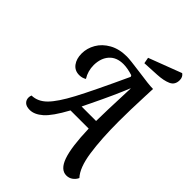

<svg xmlns="http://www.w3.org/2000/svg" viewBox="-290 -999 1285 1285"><g transform="rotate(45 352.0 -356.5)"><path d="M472 -168H300Q239 -56 193.5 -16.5Q148 23 105 23Q72 23 56 8Q40 -7 40 -30Q40 -42 45 -54Q103 -55 150 -102Q197 -149 255.5 -259Q314 -369 426 -612L421 -622Q370 -638 332 -638Q267 -638 231.5 -598.5Q196 -559 195 -493Q195 -436 224 -390Q202 -376 174 -376Q131 -376 107 -408Q83 -440 83 -490Q83 -540 109.5 -586Q136 -632 188 -661Q240 -690 312 -690Q342 -690 442 -676Q550 -660 589 -660L586 -586Q580 -450 580 -344Q580 -179 597.5 -59.5Q615 60 662 110Q652 132 632.5 146Q613 160 588 160Q533 160 505 81Q477 2 472 -168ZM481 -556H479Q440 -458 362 -297Q356 -285 349 -270.5Q342 -256 334 -239H471Q471 -306 481 -556ZM652 -873Q674 -858 674 -828Q674 -783 637 -766.5Q600 -750 541 -747L426 -741L418 -784Z"/></g></svg>

Font: Sansita SW
Style: Italic
Weight: 400
Italic angle: -11°
Designer: Pablo Cosgaya
Foundry: Omnibus-Type
Version: Version 1.000